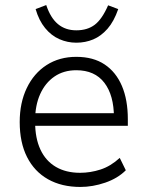

<svg xmlns="http://www.w3.org/2000/svg" viewBox="-20 -732 580 760"><path d="M298 8Q224 8 170 -22.5Q116 -53 87 -110.5Q58 -168 58 -249Q58 -325 86 -383.5Q114 -442 164.5 -474.5Q215 -507 282 -507Q349 -507 394 -477Q439 -447 462.5 -392Q486 -337 486 -260V-234H103V-284H449L431 -267Q431 -355 393 -404.5Q355 -454 282 -454Q232 -454 195.5 -429Q159 -404 139 -359.5Q119 -315 119 -256V-249Q119 -185 140 -140Q161 -95 201 -71.5Q241 -48 297 -48Q338 -48 378 -61Q418 -74 454 -107L478 -58Q446 -26 396.5 -9Q347 8 298 8ZM282 -563Q247 -563 215 -577Q183 -591 158.5 -621Q134 -651 121 -696L163 -712Q180 -661 209.5 -636.5Q239 -612 282 -612Q326 -612 355 -634Q384 -656 408 -711L448 -696Q431 -647 405.5 -618Q380 -589 349 -576Q318 -563 282 -563Z"/></svg>

Font: Nunitoga
Style: Light
Weight: 300
Designer: Vernon Adams
Foundry: Vernon Adams
Version: Version 1.0